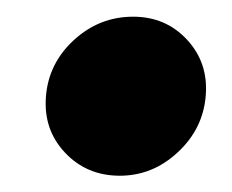

<svg xmlns="http://www.w3.org/2000/svg" viewBox="-20 -456 278 230"><path d="M123.5 -245.5Q84 -245.5 58 -273Q32 -300.5 35 -340Q38 -380 68.5 -408Q99 -436 139.5 -436Q178.5 -436 204 -408.5Q229.5 -381 226.5 -342Q223.5 -302 193.2 -273.8Q163 -245.5 123.5 -245.5Z"/></svg>

Font: Anybody ExtraBold
Style: Italic
Weight: 800
Italic angle: -10°
Designer: Tyler Finck
Foundry: Etcetera Type Company
Version: Version 1.010; ttfautohint (v1.8.3) -l 8 -r 50 -G 200 -x 14 